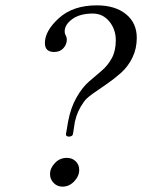

<svg xmlns="http://www.w3.org/2000/svg" viewBox="-20 -679 526 710"><path d="M146 -520Q146 -564.9 198 -612.1Q250 -659.2 337.9 -659.2Q405.8 -659.2 445.8 -626.7Q485.8 -594.2 485.8 -539.1Q485.8 -499 469.5 -465.6Q453.1 -432.1 427 -409.2Q400.9 -386.2 374.5 -368.2Q348.1 -350.1 323 -332.5Q297.9 -314.9 289.1 -300.8Q265.1 -267.6 256.8 -228L250 -184.1Q249 -174.3 234.9 -173.8Q229 -173.8 226.1 -176.5Q223.1 -179.2 224.1 -184.1L231.9 -230Q241.7 -281.7 263.4 -319.3Q285.2 -356.9 309.1 -377.4Q333 -397.9 356 -417.5Q378.9 -437 393.6 -464.1Q408.2 -491.2 408.2 -529.8Q408.2 -570.8 384 -599.9Q359.9 -628.9 323.2 -628.9Q275.4 -628.9 247.3 -608.4Q219.2 -587.9 219.2 -563Q219.2 -554.2 224.1 -545.9Q227.1 -540 227.1 -532.2Q227.1 -515.1 214.6 -501Q202.1 -486.8 180.2 -486.8Q146 -486.8 146 -520ZM227.1 -95.2Q247.1 -95.2 260 -82.5Q272.9 -69.8 272.9 -50.8Q272.9 -27.8 254.4 -8.3Q235.8 11.2 210.9 11.2Q191.9 11.2 178.5 -2.4Q165 -16.1 165 -35.2Q165 -57.1 183.1 -76.2Q201.2 -95.2 227.1 -95.2Z"/></svg>

Font: Linux Libertine
Style: Italic
Weight: 400
Italic angle: -12°
Designer: Philipp H. Poll
Foundry: Philipp H. Poll
Version: Version 5.1.6 ; ttfautohint (v0.9)